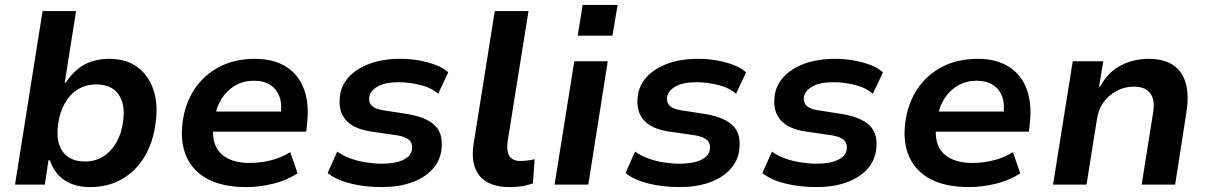

<svg xmlns="http://www.w3.org/2000/svg" viewBox="-20 -750 4913 780"><path d="M345 10Q284 10 242 -18Q200 -46 183 -99H177L162 0H41L153 -705H289L243 -414H247Q268 -446 294 -468Q320 -490 353 -500.5Q386 -511 423 -511Q494 -511 539.5 -476.5Q585 -442 604 -383Q623 -324 612 -250Q602 -171 567 -113Q532 -55 476 -22.5Q420 10 345 10ZM325 -94Q368 -94 400 -114.5Q432 -135 453 -171.5Q474 -208 480 -257Q490 -326 461.5 -366.5Q433 -407 371 -407Q329 -407 296.5 -387Q264 -367 243 -330Q222 -293 216 -244Q206 -175 234.5 -134.5Q263 -94 325 -94Z M982 10Q885 10 824 -22.5Q763 -55 737 -114.5Q711 -174 722 -254Q732 -330 770 -387.5Q808 -445 870.5 -478Q933 -511 1016 -511Q1092 -511 1143 -478.5Q1194 -446 1215.5 -386.5Q1237 -327 1227 -244L1224 -215H823L835 -297H1137L1119 -276Q1127 -322 1116.5 -354Q1106 -386 1079.5 -404Q1053 -422 1011 -422Q970 -422 936.5 -403Q903 -384 881.5 -351Q860 -318 853 -275L849 -252Q840 -199 854 -162.5Q868 -126 904 -107Q940 -88 995 -88Q1036 -88 1079.5 -98.5Q1123 -109 1159 -132L1189 -46Q1145 -17 1089 -3.5Q1033 10 982 10Z M1531 10Q1462 10 1404 -4.5Q1346 -19 1311 -47L1350 -134Q1374 -117 1404.5 -106Q1435 -95 1468 -90Q1501 -85 1531 -85Q1587 -85 1619 -101Q1651 -117 1654 -144Q1657 -167 1643 -180.5Q1629 -194 1595 -200L1485 -216Q1415 -227 1384 -263.5Q1353 -300 1361 -360Q1366 -402 1395.5 -435.5Q1425 -469 1478.5 -490Q1532 -511 1608 -511Q1645 -511 1682 -504.5Q1719 -498 1750.5 -486Q1782 -474 1801 -456L1760 -369Q1732 -394 1687 -405Q1642 -416 1599 -416Q1544 -416 1514 -398.5Q1484 -381 1480 -356Q1477 -334 1490.5 -320.5Q1504 -307 1537 -302L1640 -286Q1717 -272 1749.5 -237.5Q1782 -203 1773 -139Q1767 -95 1735.5 -61Q1704 -27 1651.5 -8.5Q1599 10 1531 10Z M2051 10Q1966 10 1928.5 -35.5Q1891 -81 1904 -165L1990 -705H2127L2042 -174Q2039 -149 2043 -131.5Q2047 -114 2060 -105Q2073 -96 2094 -96Q2109 -96 2123 -98Q2137 -100 2152 -103L2145 -5Q2122 3 2100.5 6.5Q2079 10 2051 10Z M2327 -605 2347 -730H2489L2468 -605ZM2233 0 2313 -501H2449L2370 0Z M2741 10Q2672 10 2614 -4.5Q2556 -19 2521 -47L2560 -134Q2584 -117 2614.5 -106Q2645 -95 2678 -90Q2711 -85 2741 -85Q2797 -85 2829 -101Q2861 -117 2864 -144Q2867 -167 2853 -180.5Q2839 -194 2805 -200L2695 -216Q2625 -227 2594 -263.5Q2563 -300 2571 -360Q2576 -402 2605.5 -435.5Q2635 -469 2688.5 -490Q2742 -511 2818 -511Q2855 -511 2892 -504.5Q2929 -498 2960.5 -486Q2992 -474 3011 -456L2970 -369Q2942 -394 2897 -405Q2852 -416 2809 -416Q2754 -416 2724 -398.5Q2694 -381 2690 -356Q2687 -334 2700.5 -320.5Q2714 -307 2747 -302L2850 -286Q2927 -272 2959.5 -237.5Q2992 -203 2983 -139Q2977 -95 2945.5 -61Q2914 -27 2861.5 -8.5Q2809 10 2741 10Z M3297 10Q3228 10 3170 -4.5Q3112 -19 3077 -47L3116 -134Q3140 -117 3170.5 -106Q3201 -95 3234 -90Q3267 -85 3297 -85Q3353 -85 3385 -101Q3417 -117 3420 -144Q3423 -167 3409 -180.5Q3395 -194 3361 -200L3251 -216Q3181 -227 3150 -263.5Q3119 -300 3127 -360Q3132 -402 3161.5 -435.5Q3191 -469 3244.5 -490Q3298 -511 3374 -511Q3411 -511 3448 -504.5Q3485 -498 3516.5 -486Q3548 -474 3567 -456L3526 -369Q3498 -394 3453 -405Q3408 -416 3365 -416Q3310 -416 3280 -398.5Q3250 -381 3246 -356Q3243 -334 3256.5 -320.5Q3270 -307 3303 -302L3406 -286Q3483 -272 3515.5 -237.5Q3548 -203 3539 -139Q3533 -95 3501.5 -61Q3470 -27 3417.5 -8.5Q3365 10 3297 10Z M3918 10Q3821 10 3760 -22.5Q3699 -55 3673 -114.5Q3647 -174 3658 -254Q3668 -330 3706 -387.5Q3744 -445 3806.5 -478Q3869 -511 3952 -511Q4028 -511 4079 -478.5Q4130 -446 4151.5 -386.5Q4173 -327 4163 -244L4160 -215H3759L3771 -297H4073L4055 -276Q4063 -322 4052.5 -354Q4042 -386 4015.5 -404Q3989 -422 3947 -422Q3906 -422 3872.5 -403Q3839 -384 3817.5 -351Q3796 -318 3789 -275L3785 -252Q3776 -199 3790 -162.5Q3804 -126 3840 -107Q3876 -88 3931 -88Q3972 -88 4015.5 -98.5Q4059 -109 4095 -132L4125 -46Q4081 -17 4025 -3.5Q3969 10 3918 10Z M4258 0 4338 -501H4462L4445 -399H4450Q4482 -458 4534 -484.5Q4586 -511 4646 -511Q4707 -511 4744.5 -486.5Q4782 -462 4796.5 -414Q4811 -366 4800 -295L4754 0H4618L4664 -289Q4670 -324 4664 -347.5Q4658 -371 4639 -384.5Q4620 -398 4586 -398Q4548 -398 4516 -380.5Q4484 -363 4463.5 -335Q4443 -307 4437 -270L4394 0Z"/></svg>

Font: Nunito Sans 7pt
Style: Bold Italic
Weight: 700
Italic angle: -9°
Version: Version 3.101;gftools[0.9.27]